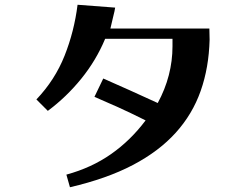

<svg xmlns="http://www.w3.org/2000/svg" viewBox="-20 -729 1040 807"><path d="M414 -399Q466 -376 525.5 -349.5Q585 -323 643 -296Q674 -353 689.5 -413Q705 -473 705 -534V-566H422Q384 -475 321.5 -398Q259 -321 181 -263L133 -311Q211 -393 251.5 -495Q292 -597 306 -709L464 -697Q462 -683 456.5 -662Q451 -641 444 -609H860L861 -562Q858 -445 823.5 -347Q789 -249 718.5 -171Q648 -93 538.5 -35.5Q429 22 274 58L259 5Q365 -24 447 -81.5Q529 -139 592 -223Q528 -255 476 -278.5Q424 -302 377 -322Z"/></svg>

Font: Cafe24 ClassicType
Style: Regular
Weight: 400
Designer: Cafe24 thkim, hmlim, mnelim & 4IR
Foundry: Cafe24
Version: Version 1.000